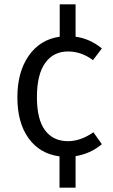

<svg xmlns="http://www.w3.org/2000/svg" viewBox="-20 -710 521 884"><path d="M410 -101 449 -46Q396 -2 328 9V154H254V10Q163 -2 111.5 -73.5Q60 -145 60 -262Q60 -378 112 -453Q164 -528 255 -541V-690H328V-541Q394 -532 449 -487L408 -433Q355 -473 293 -473Q226 -473 188 -420Q150 -367 150 -263Q150 -160 187.5 -110Q225 -60 293 -60Q351 -60 410 -101Z"/></svg>

Font: Sedus Text
Style: Regular
Weight: 400
Designer: TypeMates
Foundry: TypeMates, Runge Thomsen GbR
Version: Version 4.202;PS 004.202;hotconv 1.0.88;makeotf.lib2.5.64775